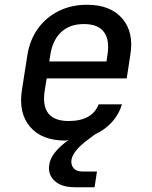

<svg xmlns="http://www.w3.org/2000/svg" viewBox="-20 -580 640 806"><path d="M294 206Q238 206 209 179Q180 152 187 111Q193 61 270 6Q263 10 254 10Q155 10 106 -48Q57 -106 72 -202L95 -349Q105 -412 139 -459.5Q173 -507 226 -533.5Q279 -560 345 -560Q444 -560 493.5 -502Q543 -444 527 -349L512 -251H176L168 -202Q147 -72 268 -72Q367 -72 394 -142H492Q479 -99 449.5 -67Q420 -35 379 -16L355 2Q319 28 301 50Q283 72 280 91Q277 112 289 126Q301 140 326 140H387L377 206ZM191 -349 187 -322H427L431 -349Q441 -412 416.5 -445.5Q392 -479 332 -479Q273 -479 237 -445.5Q201 -412 191 -349Z"/></svg>

Font: JetBrains Mono NL Medium
Style: Italic
Weight: 500
Italic angle: -9°
Monospace: yes
Designer: Philipp Nurullin, Konstantin Bulenkov
Foundry: JetBrains
Version: Version 2.305; ttfautohint (v1.8.4.7-5d5b)